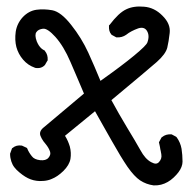

<svg xmlns="http://www.w3.org/2000/svg" viewBox="-20 -266 575 584"><path d="M447.3 297.9Q424.8 294.9 406.2 282.7Q397.5 276.9 387.7 266.4Q377.9 255.9 367.7 241.2Q347.7 211.9 320.3 163.1Q307.1 140.1 294.4 117.4Q281.7 94.7 269 72.3L177.7 147Q182.6 154.8 186.3 163.1Q189.9 171.4 192.4 179.7Q197.3 198.7 194.3 217.3Q190.9 236.3 172.4 254.4Q154.8 271.5 137.2 278.3Q131.8 280.8 125.7 282.2Q119.6 283.7 113.5 284.2Q107.4 284.7 101.1 284.7Q81.5 284.2 64.9 275.9Q48.3 267.6 30.8 251Q26.9 247.1 23.7 242.9Q20.5 238.8 18.3 234.4Q16.1 230 14.4 224.9Q12.7 219.7 11.7 214.1Q10.7 208.5 10.7 202.1V201.2L11.2 200.2L16.1 186.5L16.6 185.1L18.1 184.1Q29.8 174.3 45.9 176.8H46.4L47.4 177.2L60.1 183.1L62 184.1L63 186Q67.4 197.3 76.7 209Q84 219.2 102.1 221.2Q119.6 223.1 127.4 213.9Q135.3 204.6 132.3 195.3Q128.4 183.6 118.7 171.9Q114.7 167.5 111.8 163.3Q108.9 159.2 106.7 155Q104.5 150.9 103 147Q97.7 132.8 114.7 120.1L235.4 18.6Q224.6 -6.3 214.6 -30.3Q204.6 -54.2 194.3 -77.6Q173.8 -125.5 148.4 -153.8Q124.5 -180.2 110.8 -178.7Q103.5 -177.7 98.6 -175.3Q93.8 -172.9 90.8 -168.5Q84.5 -160.2 91.8 -140.1Q94.7 -133.3 98.1 -127.9Q101.6 -122.6 105.7 -118.9Q109.9 -115.2 114.7 -112.8L116.2 -112.3L116.7 -110.8Q126 -99.6 125 -83.5V-82L124 -81.1L117.2 -69.3V-68.8L116.7 -68.4Q105.5 -56.2 86.9 -59.6H86.4L85.9 -60.1Q64.9 -67.4 50.3 -84.5Q35.6 -101.6 29.8 -123Q24.4 -144 27.8 -169.4Q31.7 -194.8 49.3 -213.9Q67.4 -232.9 90.8 -236.3Q113.3 -239.3 138.7 -234.9Q165.5 -230 196.8 -189.9Q227.5 -151.4 248.5 -106Q267.6 -64 285.6 -20Q351.1 -66.4 387.9 -96.9Q424.8 -127.4 428.2 -136.7Q436 -157.7 426.8 -172.4Q418.5 -185.5 400.4 -179.7Q389.6 -175.8 380.6 -171.1Q371.6 -166.5 364.3 -160.6L363.8 -160.2Q357.4 -155.8 350.3 -153.8Q343.3 -151.9 335.4 -152.3H334.5L333 -152.8L320.3 -159.7L319.3 -160.2L318.8 -161.1Q314.5 -166 312.7 -172.6Q311 -179.2 311.5 -187V-189L313 -189.9Q327.1 -208.5 339.8 -220.5Q352.5 -232.4 364.3 -237.8Q375.5 -243.2 388.9 -245.1Q402.3 -247.1 418 -245.6Q449.7 -243.2 474.1 -218.3Q499.5 -193.4 496.1 -165.5Q493.2 -139.6 488.8 -121.1Q483.9 -101.6 457 -77.6Q432.1 -55.7 318.8 38.6Q341.3 80.1 365.7 120.6Q391.6 163.1 407.2 190.9Q421.4 217.3 439.5 227.1Q448.2 231.9 453.9 231.7Q459.5 231.4 463.4 227.1Q473.1 216.8 470.7 203.6Q470.7 202.1 470.2 200.4Q469.7 198.7 469.5 197Q469.2 195.3 469 193.8Q468.8 192.4 468.3 190.7Q467.8 189 467.5 187.3Q467.3 185.5 467 183.6Q466.8 181.6 466.3 179.9Q465.8 178.2 465.6 176.5Q465.3 174.8 464.8 172.9Q464.4 170.9 463.9 168.9L463.4 167L464.4 165L471.2 152.3L472.2 151.4L473.1 150.9Q484.4 141.6 500.5 142.6H501.5L502.9 143.1L515.6 149.9L516.6 150.9L517.6 151.9Q528.8 167.5 532.2 186.5Q533.7 195.8 534.4 205.6Q535.2 215.3 535.2 225.6Q535.2 233.4 532 241.7Q528.8 250 522.9 257.8Q517.1 265.6 508.3 273.9Q499.5 282.2 490 287.6Q480.5 293 470 295.7Q459.5 298.3 448.2 297.9H447.8Z"/></svg>

Font: NaikaiFont
Style: SemiBold
Weight: 600
Version: Version 1.89